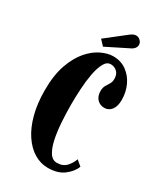

<svg xmlns="http://www.w3.org/2000/svg" viewBox="-170 -721 684 801"><g transform="rotate(30 172.0 -320.5)"><path d="M198 10.5Q163 10.5 131.8 -8.2Q100.5 -27 76.5 -62.8Q52.5 -98.5 39 -149.5Q25.5 -200.5 25.5 -264.5Q25.5 -336.5 43.2 -387Q61 -437.5 88.2 -469Q115.5 -500.5 146.2 -515Q177 -529.5 202.5 -529.5Q240 -529.5 267.2 -509.8Q294.5 -490 309.2 -458.2Q324 -426.5 324 -389.5Q324 -357.5 310.8 -340.8Q297.5 -324 277 -324Q255.5 -324 242 -338.5Q228.5 -353 228.5 -377.5Q228.5 -394 234.8 -404.5Q241 -415 247.2 -425Q253.5 -435 253.5 -449Q253.5 -472.5 240.5 -484Q227.5 -495.5 210.5 -495.5Q191.5 -495.5 179.8 -473.5Q168 -451.5 161.5 -416.8Q155 -382 152.8 -342.5Q150.5 -303 150.5 -268Q150.5 -227.5 153.2 -185Q156 -142.5 163.2 -106.8Q170.5 -71 184.2 -48.8Q198 -26.5 220 -26.5Q249 -26.5 265.2 -44.2Q281.5 -62 288.5 -83L314 -61.5Q303.5 -34 274.5 -11.8Q245.5 10.5 198 10.5ZM145 -542.5 121.5 -567.5 214 -640Q221.5 -646 228.5 -649.2Q235.5 -652.5 242.5 -652.5Q251 -652.5 257.5 -648Q264 -643.5 268 -637Q271.5 -631 271.5 -623.5Q271.5 -614 264.5 -605.8Q257.5 -597.5 244 -592Z"/></g></svg>

Font: Imbue 24pt
Style: Bold
Weight: 700
Designer: Tyler Finck
Foundry: Etcetera Type Company
Version: Version 1.102